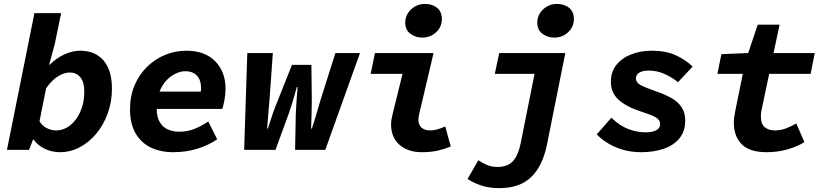

<svg xmlns="http://www.w3.org/2000/svg" viewBox="-20 -768 4240 984"><path d="M287.3 12Q245.2 12 208.3 -6.1Q171.4 -24.1 152 -53.2H149.7L128.7 0H15.7L156.4 -700.6H293.2L260.7 -542.3L231.8 -435.9H234.2Q267.4 -469.3 309.2 -488.7Q351.1 -508.1 390.3 -508.1Q468.1 -508.1 510.9 -457.8Q553.7 -407.5 553.7 -314.5Q553.7 -246.4 532.2 -187Q510.7 -127.6 473.5 -83Q436.2 -38.5 388.5 -13.2Q340.7 12 287.3 12ZM267.9 -99.7Q297 -99.7 322.8 -114.4Q348.6 -129 368.5 -155.7Q388.5 -182.3 400.2 -218.3Q412 -254.3 412 -296.9Q412 -349.2 391.1 -372.8Q370.2 -396.4 337.2 -396.4Q309.5 -396.4 277.7 -377.2Q246 -358 216.3 -315.5L182.4 -146.5Q197.6 -122.2 220.3 -111Q243 -99.7 267.9 -99.7Z M867.1 12Q803.4 12 753.6 -11.6Q703.9 -35.3 675.2 -84.1Q646.4 -132.9 646.4 -208.1Q646.4 -275.5 669.6 -330.4Q692.8 -385.3 733.2 -425Q773.5 -464.8 825.3 -486.5Q877.1 -508.1 934.2 -508.1Q1030.4 -508.1 1083.1 -454Q1135.8 -399.9 1135.8 -313.2Q1135.8 -282.4 1129.9 -252.4Q1123.9 -222.5 1119.2 -209.6H748.7L763.7 -298.4H1043.6L1004.4 -277.7Q1006.7 -286.5 1008.6 -296.6Q1010.4 -306.6 1010.4 -316.2Q1010.4 -358.7 988.7 -380.9Q966.9 -403.1 930.2 -403.1Q906.8 -403.1 880.8 -391.1Q854.8 -379.2 832.8 -355.8Q810.8 -332.3 796.9 -296.9Q783 -261.5 783 -213.5Q783 -168.9 798.5 -142.4Q814 -116 840.5 -104.5Q867 -93 898.7 -93Q941.7 -93 977.5 -107.8Q1013.4 -122.5 1047.4 -145.2L1093 -54.2Q1049.5 -23.8 991.7 -5.9Q934 12 867.1 12Z M1231.3 0 1247.4 -496.1H1378.3L1361.1 -255.3Q1358.2 -219.1 1354.8 -182.8Q1351.4 -146.5 1349 -109.3H1353Q1364.5 -146.5 1377.1 -183.3Q1389.7 -220.1 1404.7 -255.6L1476.3 -435.5H1575.9L1578 -255.6Q1577.8 -219.1 1576.8 -182.8Q1575.8 -146.5 1574.4 -109.3H1578.4Q1590.9 -146.5 1601.4 -182.6Q1611.8 -218.8 1622.6 -255.3L1698.9 -496.1H1824.9L1647.1 0H1492.4L1495.8 -180.7Q1497 -215.7 1499.6 -249Q1502.3 -282.2 1505.2 -322.1H1501.2Q1493.6 -295.4 1487.7 -273.7Q1481.8 -252 1474.6 -230.2Q1467.5 -208.3 1457.5 -179.3L1391.9 0Z M2141.9 12Q2071 12 2027.6 -25.9Q1984.3 -63.7 1984.3 -130.2Q1984.3 -144.4 1987 -159.3Q1989.7 -174.3 1993.7 -189.7L2043 -389.4H1879.5L1901.8 -496.1H2202L2128.3 -183.4Q2127.3 -176.6 2125.8 -170.2Q2124.3 -163.7 2124.3 -157.2Q2124.3 -126.4 2141 -113Q2157.6 -99.6 2184.2 -99.6Q2202.8 -99.6 2220.9 -104.8Q2238.9 -110 2262 -119.8L2290.1 -17.1Q2257.7 -3.8 2222.7 4.1Q2187.7 12 2141.9 12ZM2143.6 -575.3Q2110.3 -575.3 2083.6 -594.7Q2056.9 -614.1 2056.9 -653Q2056.9 -678.3 2070.4 -700Q2083.9 -721.7 2106.7 -734.8Q2129.5 -747.9 2156.9 -747.9Q2195.4 -747.9 2219.9 -728.1Q2244.5 -708.3 2244.5 -670.2Q2244.5 -629.8 2214.9 -602.6Q2185.4 -575.3 2143.6 -575.3Z M2538.6 196.1Q2483.2 196.1 2442.5 181.4Q2401.8 166.6 2376.2 149.2L2431.6 53.1Q2453.6 68.3 2477.3 78Q2501 87.6 2530.4 87.6Q2580.2 87.6 2608.1 58.6Q2636 29.5 2649 -36.5L2719.6 -389.4H2515.8L2538.5 -496.1H2877.2L2783 -26.1Q2761.5 81 2703.3 138.5Q2645.1 196.1 2538.6 196.1ZM2820.2 -575.3Q2786.9 -575.3 2760.2 -594.7Q2733.5 -614.1 2733.5 -653Q2733.5 -678.3 2747 -700Q2760.5 -721.7 2783.3 -734.8Q2806.1 -747.9 2833.5 -747.9Q2872 -747.9 2896.5 -728.1Q2921.1 -708.3 2921.1 -670.2Q2921.1 -629.8 2891.5 -602.6Q2862 -575.3 2820.2 -575.3Z M3265.6 12Q3219.3 12 3177.4 0.7Q3135.4 -10.6 3100.3 -31.1Q3065.1 -51.5 3038.3 -79.3L3113.5 -164.9Q3152.3 -125.7 3197.5 -107.7Q3242.8 -89.8 3288.2 -89.8Q3323.6 -89.8 3343.4 -100.4Q3363.1 -111 3363.1 -131.5Q3363.1 -146.1 3353.9 -156.2Q3344.6 -166.3 3323.2 -175.4Q3301.9 -184.6 3265.3 -196.3Q3190.2 -220.6 3150.4 -256.7Q3110.7 -292.7 3110.7 -348.6Q3110.7 -401.1 3140 -436.7Q3169.3 -472.2 3216.9 -490.2Q3264.4 -508.1 3320.1 -508.1Q3393.1 -508.1 3444.1 -484.5Q3495.1 -460.8 3529.7 -426.8L3454.8 -346.7Q3424.8 -371.2 3386.2 -388.8Q3347.5 -406.3 3304.9 -406.3Q3275.3 -406.3 3257.2 -396.2Q3239.2 -386 3239.2 -365.4Q3239.2 -345.1 3262.6 -332.3Q3286 -319.4 3343.4 -299.4Q3387.7 -284.4 3421.3 -265.3Q3454.8 -246.3 3473.2 -218.5Q3491.7 -190.7 3491.7 -150Q3491.7 -94.4 3461.6 -58.3Q3431.6 -22.2 3380.4 -5.1Q3329.1 12 3265.6 12Z M3909.2 12Q3820.9 12 3780.9 -29Q3741 -70.1 3741 -137.8Q3741 -153.1 3743.1 -168.1Q3745.2 -183.1 3749 -203L3786.9 -389.4H3656.7L3677.1 -490.4L3814.4 -496.1L3863.4 -641.6H3975.3L3944.4 -496.1H4155.5L4134.6 -389.4H3922L3883.8 -208.2Q3880.8 -195.2 3880.2 -186.9Q3879.6 -178.5 3879.6 -169.7Q3879.6 -132.4 3899.4 -116Q3919.2 -99.6 3950.8 -99.6Q3981.8 -99.6 4010.2 -110.8Q4038.5 -122.1 4060.9 -135.3L4102.5 -39.9Q4069.4 -18.1 4018 -3Q3966.7 12 3909.2 12Z"/></svg>

Font: SourceCodeVF
Style: Italic
Weight: 200
Italic angle: -11°
Monospace: yes
Designer: Paul D. Hunt, Teo Tuominen
Foundry: Adobe
Version: Version 1.026;hotconv 1.1.0;makeotfexe 2.6.0